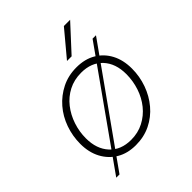

<svg xmlns="http://www.w3.org/2000/svg" viewBox="-208 -821 998 998"><g transform="rotate(-45 290.5 -322.0)"><path d="M257 6Q196 6 151.5 -20.5Q107 -47 82 -94Q57 -141 57 -203Q57 -261 76 -314.5Q95 -368 130.5 -409Q166 -450 215 -474.5Q264 -499 324 -499Q386 -499 430.5 -472.5Q475 -446 499.5 -399.5Q524 -353 524 -290Q524 -233 505 -179.5Q486 -126 450.5 -84Q415 -42 366 -18Q317 6 257 6ZM259 -31Q310 -31 351.5 -52.5Q393 -74 422.5 -110.5Q452 -147 467.5 -194Q483 -241 483 -291Q483 -369 440 -415.5Q397 -462 322 -462Q270 -462 228.5 -440.5Q187 -419 158 -382Q129 -345 113.5 -298.5Q98 -252 98 -203Q98 -125 141 -78Q184 -31 259 -31ZM65 53 489 -545H514L89 53ZM313 -557 430 -697H476L347 -557Z"/></g></svg>

Font: Hanken Grotesk ExtraLight
Style: Italic
Weight: 250
Italic angle: -8°
Designer: Alfredo Marco Pradil
Foundry: Hanken Design Co.
Version: Version 3.013